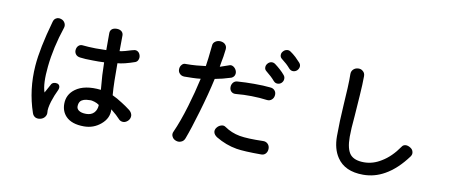

<svg xmlns="http://www.w3.org/2000/svg" viewBox="-66 -1055 3133 1315"><g transform="rotate(10 1500.0 -397.5)"><path d="M223.6 -685.5Q169.9 -496.1 160.2 -372.1Q147.5 -204.1 200.2 -49.8Q207 -29.3 224.6 -21.5Q241.2 -15.6 258.8 -20.5Q277.3 -25.4 288.1 -40Q298.8 -54.7 296.9 -72.3Q293 -95.7 308.6 -148.4Q323.2 -194.3 343.8 -236.3Q350.6 -253.9 344.7 -265.6Q339.8 -275.4 328.1 -278.3Q315.4 -281.2 303.7 -277.3Q291 -272.5 286.1 -260.7Q280.3 -249 274.4 -239.3Q267.6 -226.6 253.9 -202.1Q233.4 -259.8 246.1 -381.8Q259.8 -516.6 308.6 -662.1Q314.5 -681.6 303.7 -698.2Q294.9 -712.9 277.3 -717.8Q259.8 -723.6 245.1 -715.8Q228.5 -708 223.6 -685.5ZM620.1 -679.7V-561.5H616.2Q575.2 -560.5 545.9 -560.5Q493.2 -561.5 458 -565.4Q438.5 -568.4 425.8 -555.7Q415 -544.9 413.1 -527.3Q411.1 -510.7 420.9 -497.1Q430.7 -483.4 452.1 -480.5Q486.3 -475.6 542 -475.6Q582 -474.6 620.1 -476.6Q620.1 -446.3 623 -387.7Q626 -336.9 630.9 -287.1Q516.6 -299.8 454.1 -253.9Q400.4 -214.8 400.4 -149.4Q400.4 -97.7 432.6 -63.5Q473.6 -20.5 559.6 -20.5Q626 -20.5 675.8 -62.5Q728.5 -106.4 724.6 -168Q750 -147.5 762.7 -135.7Q774.4 -124 792 -106.4Q806.6 -94.7 826.2 -97.7Q842.8 -101.6 855.5 -116.2Q867.2 -130.9 866.2 -149.4Q864.3 -168.9 845.7 -184.6Q813.5 -209 788.1 -224.6Q749 -250 716.8 -264.6Q712.9 -312.5 711.9 -364.3Q710.9 -408.2 710.9 -486.3Q729.5 -487.3 762.7 -495.1Q796.9 -503.9 830.1 -515.6Q844.7 -521.5 849.6 -536.1Q855.5 -550.8 850.6 -566.4Q845.7 -583 833 -590.8Q819.3 -599.6 800.8 -592.8L792 -590.8Q763.7 -582 749 -578.1Q723.6 -571.3 710.9 -570.3L711.9 -679.7Q711.9 -698.2 697.3 -709Q684.6 -717.8 666 -717.8Q646.5 -717.8 633.8 -709Q620.1 -698.2 620.1 -679.7ZM634.8 -182.6Q633.8 -149.4 615.2 -128.9Q595.7 -107.4 559.6 -107.4Q524.4 -107.4 506.8 -121.1Q493.2 -131.8 493.2 -147.5Q493.2 -169.9 503.9 -183.6Q521.5 -204.1 565.4 -204.1Q582 -206.1 601.6 -199.2Q619.1 -194.3 634.8 -182.6Z M1544.9 -505.9Q1524.4 -505.9 1512.7 -491.2Q1502 -477.5 1502 -460Q1502 -441.4 1513.7 -429.7Q1526.4 -417 1549.8 -419.9Q1599.6 -424.8 1655.3 -423.8Q1712.9 -422.9 1763.7 -416Q1783.2 -414.1 1796.9 -426.8Q1809.6 -438.5 1811.5 -457Q1813.5 -475.6 1803.7 -488.3Q1792 -503.9 1769.5 -504.9Q1724.6 -509.8 1658.2 -509.8Q1596.7 -509.8 1544.9 -505.9ZM1515.6 -185.5Q1502 -195.3 1484.4 -189.5Q1467.8 -184.6 1456.1 -169.9Q1444.3 -155.3 1446.3 -138.7Q1449.2 -120.1 1470.7 -105.5Q1541 -63.5 1616.2 -50.8Q1668.9 -42 1790 -42Q1809.6 -42 1821.3 -56.6Q1832 -70.3 1832 -88.9Q1832 -108.4 1820.3 -121.1Q1806.6 -135.7 1785.2 -134.8Q1677.7 -131.8 1622.1 -141.6Q1563.5 -152.3 1515.6 -185.5ZM1775.4 -668.9Q1761.7 -678.7 1746.1 -675.8Q1732.4 -672.9 1722.7 -661.1Q1712.9 -649.4 1712.9 -635.7Q1711.9 -620.1 1725.6 -609.4Q1747.1 -591.8 1759.8 -580.1Q1775.4 -565.4 1786.1 -552.7Q1798.8 -538.1 1815.4 -539.1Q1830.1 -539.1 1841.8 -549.8Q1853.5 -561.5 1854.5 -576.2Q1856.4 -592.8 1844.7 -605.5Q1832 -621.1 1813.5 -637.7Q1793.9 -655.3 1775.4 -668.9ZM1865.2 -770.5Q1851.6 -780.3 1835.9 -776.4Q1822.3 -773.4 1812.5 -761.7Q1802.7 -751 1802.7 -737.3Q1801.8 -721.7 1815.4 -710.9Q1834 -696.3 1849.6 -682.6Q1863.3 -669.9 1875 -656.2Q1887.7 -641.6 1904.3 -641.6Q1918.9 -641.6 1931.6 -652.3Q1943.4 -664.1 1945.3 -678.7Q1947.3 -694.3 1935.5 -707Q1918.9 -724.6 1903.3 -740.2Q1882.8 -758.8 1865.2 -770.5ZM1174.8 -562.5Q1156.2 -564.5 1145.5 -550.8Q1134.8 -539.1 1133.8 -521.5Q1132.8 -502.9 1143.6 -491.2Q1155.3 -476.6 1176.8 -475.6Q1214.8 -475.6 1234.4 -476.6Q1266.6 -477.5 1291 -480.5Q1269.5 -382.8 1239.3 -282.2Q1205.1 -168 1170.9 -92.8Q1161.1 -73.2 1170.9 -55.7Q1178.7 -40 1197.3 -33.2Q1215.8 -26.4 1232.4 -33.2Q1252 -40 1259.8 -61.5Q1287.1 -133.8 1323.2 -256.8Q1362.3 -388.7 1385.7 -496.1Q1411.1 -501 1439.5 -507.8Q1469.7 -515.6 1497.1 -524.4Q1515.6 -533.2 1519.5 -549.8Q1523.4 -563.5 1516.6 -579.1Q1509.8 -593.8 1496.1 -602.5Q1482.4 -610.4 1470.7 -606.4L1405.3 -584L1410.2 -615.2Q1415 -642.6 1418 -657.2Q1421.9 -682.6 1424.8 -709Q1426.8 -730.5 1412.1 -744.1Q1400.4 -754.9 1379.9 -756.8Q1360.4 -757.8 1345.7 -748Q1329.1 -737.3 1328.1 -718.8Q1323.2 -665 1318.4 -628.9Q1315.4 -602.5 1310.5 -572.3Q1276.4 -568.4 1247.1 -565.4Q1211.9 -562.5 1174.8 -562.5Z M2294.9 -690.4Q2295.9 -653.3 2293 -591.8Q2291 -556.6 2286.1 -474.6Q2282.2 -400.4 2280.3 -362.3Q2278.3 -300.8 2278.3 -255.9Q2278.3 -167 2317.4 -109.4Q2372.1 -26.4 2500 -26.4Q2579.1 -26.4 2649.4 -66.4Q2729.5 -111.3 2799.8 -207Q2811.5 -223.6 2805.7 -241.2Q2801.8 -256.8 2785.2 -266.6Q2769.5 -276.4 2753.9 -276.4Q2735.4 -275.4 2726.6 -260.7Q2674.8 -185.5 2611.3 -147.5Q2553.7 -111.3 2491.2 -111.3Q2424.8 -111.3 2395.5 -144.5Q2365.2 -180.7 2365.2 -266.6Q2365.2 -288.1 2367.2 -329.1Q2369.1 -353.5 2374 -415Q2380.9 -506.8 2383.8 -555.7Q2389.6 -637.7 2389.6 -692.4Q2389.6 -714.8 2374 -726.6Q2361.3 -738.3 2341.8 -737.3Q2322.3 -736.3 2309.6 -724.6Q2294.9 -711.9 2294.9 -690.4Z"/></g></svg>

Font: Gungsuh
Style: Regular
Weight: 400
Version: Version 2.21